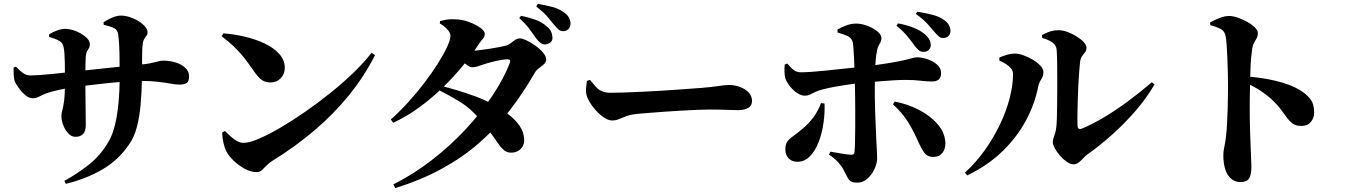

<svg xmlns="http://www.w3.org/2000/svg" viewBox="-20 -880 6950 985"><path d="M310 48Q373 14 435 -34.5Q497 -83 539 -157Q559 -192 571 -244Q583 -296 588.5 -357.5Q594 -419 594 -481Q594 -554 593 -608.5Q592 -663 586 -705Q583 -726 566.5 -735Q550 -744 512 -753L511 -766Q535 -781 557.5 -790.5Q580 -800 601 -800Q621 -800 645 -792.5Q669 -785 690 -772Q711 -759 724 -744Q737 -729 737 -715Q737 -702 730.5 -695.5Q724 -689 718 -676.5Q712 -664 710 -634Q709 -602 709 -574Q709 -546 709 -522Q709 -498 708 -476Q707 -402 701 -339.5Q695 -277 681.5 -226Q668 -175 640 -136Q587 -58 504 -10Q421 38 318 63ZM367 -178Q347 -178 330.5 -195.5Q314 -213 304.5 -238Q295 -263 295 -285Q295 -298 300 -315.5Q305 -333 309 -363.5Q313 -394 313 -443Q313 -474 313 -504Q313 -534 312.5 -560Q312 -586 310.5 -606.5Q309 -627 306 -639Q302 -660 285 -670Q268 -680 232 -691V-704Q251 -716 273.5 -724Q296 -732 316 -732Q332 -732 353 -726Q374 -720 394 -708.5Q414 -697 427.5 -683Q441 -669 441 -652Q441 -641 436.5 -633.5Q432 -626 427 -617.5Q422 -609 420 -590Q419 -576 418.5 -553.5Q418 -531 418 -507.5Q418 -484 418 -467Q418 -420 418.5 -379Q419 -338 419.5 -302Q420 -266 420 -238Q420 -208 406.5 -193Q393 -178 367 -178ZM149 -376Q128 -376 109 -392.5Q90 -409 76.5 -428.5Q63 -448 58 -458Q52 -471 50.5 -491Q49 -511 50 -534L62 -538Q85 -514 100.5 -503.5Q116 -493 138 -493Q154 -493 183.5 -495Q213 -497 247.5 -500.5Q282 -504 313 -507.5Q344 -511 363 -513Q395 -516 442 -521.5Q489 -527 539 -532Q589 -537 631 -541.5Q673 -546 694 -548Q728 -551 748.5 -555Q769 -559 781.5 -562.5Q794 -566 801.5 -567.5Q809 -569 816 -569Q849 -569 879.5 -560Q910 -551 930 -532.5Q950 -514 950 -489Q950 -461 936.5 -453.5Q923 -446 901 -446Q882 -446 855 -451Q828 -456 789.5 -460.5Q751 -465 697 -465Q663 -465 618 -461.5Q573 -458 526.5 -453Q480 -448 439 -443Q398 -438 371 -435Q324 -428 285 -419.5Q246 -411 220 -402Q201 -395 183.5 -385.5Q166 -376 149 -376Z M1297 3Q1266 3 1234 -15Q1202 -33 1177.5 -57Q1153 -81 1142 -102Q1132 -121 1126 -148.5Q1120 -176 1120 -200L1134 -208Q1144 -198 1159.5 -183.5Q1175 -169 1193 -158Q1211 -147 1229 -147Q1258 -147 1307.5 -168Q1357 -189 1418.5 -225Q1480 -261 1547 -307.5Q1614 -354 1678.5 -406Q1743 -458 1797 -510.5Q1851 -563 1886 -609L1904 -597Q1848 -487 1769.5 -390.5Q1691 -294 1592 -210Q1493 -126 1376 -54Q1359 -43 1346.5 -30Q1334 -17 1323.5 -7Q1313 3 1297 3ZM1368 -457Q1340 -457 1321.5 -471Q1303 -485 1284 -513Q1266 -538 1251 -559Q1236 -580 1219 -600Q1202 -620 1178 -643Q1154 -666 1117 -694L1126 -709Q1179 -705 1235 -692Q1291 -679 1337.5 -657Q1384 -635 1412.5 -603.5Q1441 -572 1441 -531Q1441 -501 1420.5 -479Q1400 -457 1368 -457Z M2777 -652Q2765 -651 2753.5 -659.5Q2742 -668 2730 -684Q2715 -705 2697.5 -729.5Q2680 -754 2644 -787L2653 -799Q2692 -791 2726 -779Q2760 -767 2783 -746Q2800 -733 2806.5 -719.5Q2813 -706 2814 -690Q2816 -674 2805.5 -664Q2795 -654 2777 -652ZM1998 66Q2103 13 2197 -60Q2291 -133 2369.5 -217.5Q2448 -302 2506 -389Q2564 -476 2595 -556Q2603 -576 2582 -576Q2571 -576 2546.5 -571.5Q2522 -567 2497.5 -560.5Q2473 -554 2459 -549Q2443 -544 2430.5 -539.5Q2418 -535 2402 -535Q2390 -535 2370.5 -550Q2351 -565 2329 -583L2349 -622Q2365 -620 2375.5 -619.5Q2386 -619 2397 -619Q2408 -619 2434 -622Q2460 -625 2490 -629.5Q2520 -634 2545 -639Q2570 -644 2580 -647Q2598 -655 2614 -669Q2630 -683 2648 -683Q2660 -683 2682 -672.5Q2704 -662 2727 -645.5Q2750 -629 2766 -610Q2782 -591 2782 -574Q2782 -561 2770.5 -550.5Q2759 -540 2745.5 -530.5Q2732 -521 2725 -509Q2664 -403 2594 -312.5Q2524 -222 2439 -147.5Q2354 -73 2248 -15Q2142 43 2008 85ZM2607 -97Q2585 -96 2570.5 -106Q2556 -116 2541 -136.5Q2526 -157 2503.5 -189.5Q2481 -222 2442 -268Q2394 -324 2342.5 -356Q2291 -388 2233 -417L2248 -438Q2281 -430 2324.5 -417Q2368 -404 2415 -387Q2462 -370 2503 -348Q2545 -326 2582.5 -298Q2620 -270 2643.5 -237.5Q2667 -205 2669 -167Q2671 -136 2652.5 -117Q2634 -98 2607 -97ZM1985 -267Q2031 -308 2075.5 -357Q2120 -406 2159 -457.5Q2198 -509 2227.5 -556Q2257 -603 2274 -640Q2291 -677 2291 -697Q2291 -711 2275.5 -728.5Q2260 -746 2236 -760L2238 -772Q2253 -776 2269 -779Q2285 -782 2311 -781Q2348 -781 2384 -768Q2420 -755 2443.5 -738Q2467 -721 2467 -707Q2467 -691 2459 -683Q2451 -675 2437 -655Q2403 -602 2356 -544.5Q2309 -487 2252.5 -432Q2196 -377 2132 -330Q2068 -283 1997 -250ZM2871 -720Q2856 -719 2844.5 -729.5Q2833 -740 2819 -757Q2805 -774 2788.5 -794Q2772 -814 2731 -847L2740 -860Q2785 -852 2815 -844Q2845 -836 2868 -820Q2887 -808 2896.5 -793.5Q2906 -779 2907 -760Q2907 -742 2897 -731.5Q2887 -721 2871 -720Z M3120 -262Q3098 -262 3072 -281.5Q3046 -301 3024 -329Q3002 -357 2992 -383Q2985 -402 2986.5 -424Q2988 -446 2991 -465L3007 -470Q3023 -450 3036.5 -435Q3050 -420 3067.5 -412Q3085 -404 3113 -404Q3141 -404 3181.5 -405.5Q3222 -407 3268.5 -409Q3315 -411 3362.5 -414Q3410 -417 3453 -420Q3496 -423 3529 -425.5Q3562 -428 3578 -429Q3628 -433 3664 -438.5Q3700 -444 3719 -444Q3752 -444 3779 -433Q3806 -422 3822 -404Q3838 -386 3838 -362Q3838 -338 3818.5 -326.5Q3799 -315 3766 -315Q3736 -315 3704 -316.5Q3672 -318 3617 -318Q3593 -318 3556.5 -316.5Q3520 -315 3476.5 -312.5Q3433 -310 3390.5 -307Q3348 -304 3311.5 -301Q3275 -298 3252 -296Q3214 -292 3192.5 -284Q3171 -276 3155.5 -269Q3140 -262 3120 -262Z M4719 -614Q4704 -614 4695 -621Q4686 -628 4674 -643Q4660 -663 4637 -691.5Q4614 -720 4579 -748L4587 -760Q4631 -752 4666.5 -738Q4702 -724 4725 -704Q4755 -678 4755 -649Q4755 -634 4745 -624Q4735 -614 4719 -614ZM4379 57Q4355 57 4344.5 50Q4334 43 4327 28.5Q4320 14 4307 -10Q4298 -28 4279 -48.5Q4260 -69 4233 -87L4240 -102Q4273 -96 4300.5 -91.5Q4328 -87 4347 -86Q4355 -86 4359 -89Q4363 -92 4364 -102Q4366 -122 4366.5 -156Q4367 -190 4367.5 -230Q4368 -270 4367.5 -310Q4367 -350 4367 -382Q4367 -404 4366 -436.5Q4365 -469 4364 -507Q4363 -545 4361.5 -579.5Q4360 -614 4358 -639Q4356 -664 4352 -671Q4345 -688 4325.5 -696.5Q4306 -705 4277 -713L4276 -728Q4294 -739 4320 -749Q4346 -759 4372 -759Q4399 -759 4429 -748Q4459 -737 4480.5 -719.5Q4502 -702 4502 -685Q4502 -673 4497.5 -664Q4493 -655 4488 -646.5Q4483 -638 4480 -624Q4475 -601 4472.5 -571Q4470 -541 4469 -507.5Q4468 -474 4468 -441.5Q4468 -409 4468 -382Q4468 -349 4469.5 -311Q4471 -273 4472.5 -236Q4474 -199 4475.5 -165Q4477 -131 4478.5 -106Q4480 -81 4480 -68Q4480 -42 4466 -12.5Q4452 17 4429.5 37Q4407 57 4379 57ZM4070 -50Q4043 -50 4026 -67.5Q4009 -85 4009 -113Q4009 -138 4018 -152Q4027 -166 4045.5 -179Q4064 -192 4091 -214Q4130 -246 4154 -279.5Q4178 -313 4192 -351L4210 -349Q4212 -303 4205 -251Q4198 -199 4180.5 -153Q4163 -107 4135.5 -78.5Q4108 -50 4070 -50ZM4109 -389Q4092 -389 4072.5 -401Q4053 -413 4036 -433Q4019 -453 4010 -475Q4005 -489 4004.5 -512Q4004 -535 4006 -549L4019 -554Q4039 -530 4053.5 -519.5Q4068 -509 4092 -509Q4108 -509 4139 -511Q4170 -513 4207.5 -517Q4245 -521 4284 -525Q4323 -529 4355 -532.5Q4387 -536 4407 -538Q4499 -549 4550 -558Q4601 -567 4626.5 -573Q4652 -579 4662.5 -582.5Q4673 -586 4685 -586Q4709 -586 4737.5 -576.5Q4766 -567 4787 -549Q4808 -531 4808 -505Q4808 -484 4796.5 -473Q4785 -462 4763 -462Q4732 -462 4701.5 -466Q4671 -470 4624 -470Q4599 -470 4564 -468Q4529 -466 4489 -462.5Q4449 -459 4407 -455Q4372 -452 4334 -446.5Q4296 -441 4260.5 -434.5Q4225 -428 4196 -420Q4178 -416 4163.5 -408.5Q4149 -401 4136 -395Q4123 -389 4109 -389ZM4768 -75Q4736 -75 4720 -99Q4704 -123 4693 -148Q4668 -206 4639 -253Q4610 -300 4561 -345L4570 -359Q4634 -347 4692 -317.5Q4750 -288 4788.5 -245Q4827 -202 4830 -148Q4831 -116 4814.5 -95.5Q4798 -75 4768 -75ZM4822 -685Q4807 -684 4797.5 -692Q4788 -700 4774 -716Q4760 -733 4738.5 -757Q4717 -781 4678 -809L4686 -820Q4730 -813 4764 -804Q4798 -795 4820 -780Q4838 -768 4846.5 -754Q4855 -740 4856 -723Q4857 -711 4849 -699Q4841 -687 4822 -685Z M5487 -37Q5471 -37 5452.5 -50Q5434 -63 5418 -81.5Q5402 -100 5391.5 -119Q5381 -138 5381 -150Q5381 -161 5384.5 -171.5Q5388 -182 5392.5 -195.5Q5397 -209 5399 -228Q5401 -241 5402 -276.5Q5403 -312 5403.5 -359Q5404 -406 5404 -456Q5404 -506 5403.5 -550Q5403 -594 5401 -623Q5400 -646 5380.5 -661Q5361 -676 5327 -685L5325 -700Q5351 -714 5370 -719.5Q5389 -725 5410 -725Q5432 -725 5456.5 -716Q5481 -707 5503.5 -693Q5526 -679 5540 -663.5Q5554 -648 5554 -635Q5554 -622 5547 -613Q5540 -604 5532 -593Q5524 -582 5521 -563Q5519 -545 5516.5 -512.5Q5514 -480 5512 -441.5Q5510 -403 5509 -363.5Q5508 -324 5507.5 -291Q5507 -258 5508 -236Q5508 -211 5532 -221Q5583 -242 5643.5 -278Q5704 -314 5767 -360.5Q5830 -407 5889 -458L5903 -447Q5862 -376 5804.5 -310Q5747 -244 5683.5 -187.5Q5620 -131 5559 -88Q5548 -80 5537 -68Q5526 -56 5514 -46.5Q5502 -37 5487 -37ZM4930 6Q4987 -46 5032.5 -110Q5078 -174 5110.5 -242.5Q5143 -311 5160 -377Q5177 -443 5177 -500Q5177 -516 5167 -528.5Q5157 -541 5141.5 -551Q5126 -561 5107 -569V-585Q5126 -593 5146 -599Q5166 -605 5189 -605Q5207 -605 5231.5 -596Q5256 -587 5279.5 -573Q5303 -559 5318 -542.5Q5333 -526 5333 -510Q5333 -490 5321.5 -472.5Q5310 -455 5306 -435Q5289 -348 5244.5 -264Q5200 -180 5125.5 -106.5Q5051 -33 4942 20Z M6344 54Q6316 54 6296 37Q6276 20 6266 -11Q6256 -42 6256 -84Q6256 -105 6261 -126.5Q6266 -148 6270 -182Q6273 -210 6275 -245.5Q6277 -281 6278 -318Q6279 -355 6279.5 -387Q6280 -419 6280 -440Q6280 -471 6279 -509Q6278 -547 6276.5 -583.5Q6275 -620 6273 -650Q6271 -680 6267 -697Q6262 -722 6239.5 -733Q6217 -744 6189 -751L6188 -765Q6210 -777 6236 -787.5Q6262 -798 6286 -798Q6305 -798 6330 -789.5Q6355 -781 6379 -767.5Q6403 -754 6418 -739Q6433 -724 6433 -711Q6433 -695 6427 -684Q6421 -673 6414 -661Q6407 -649 6404 -630Q6401 -609 6398.5 -582Q6396 -555 6395 -522.5Q6394 -490 6393 -453Q6392 -407 6391.5 -363Q6391 -319 6391.5 -277Q6392 -235 6393.5 -197.5Q6395 -160 6396 -129Q6397 -89 6398.5 -63.5Q6400 -38 6400 -28Q6400 16 6388.5 35Q6377 54 6344 54ZM6657 -234Q6630 -234 6614 -244.5Q6598 -255 6584 -274Q6570 -293 6551.5 -318Q6533 -343 6502 -372Q6478 -394 6447 -414.5Q6416 -435 6368 -456V-488Q6452 -483 6526 -465Q6600 -447 6645 -420Q6681 -399 6701.5 -373Q6722 -347 6722 -302Q6722 -275 6705 -254.5Q6688 -234 6657 -234Z"/></svg>

Font: Noto Serif TC ExtraBold
Style: Regular
Weight: 800
Designer: Ryoko NISHIZUKA 西塚涼子 (kana & ideographs); Frank Grießhammer (Latin, Greek & Cyrillic); Wenlong ZHANG 张文龙 (bopomofo); San
Foundry: Adobe
Version: Version 2.002-H1;hotconv 1.1.0;makeotfexe 2.6.0